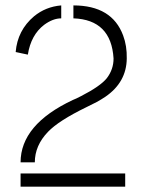

<svg xmlns="http://www.w3.org/2000/svg" viewBox="-20 -704 536 724"><path d="M39.1 -507.8Q45.9 -589.8 108.4 -642.6Q152.3 -678.7 210.9 -683.6V-634.8Q179.7 -634.8 146.5 -610.4Q96.7 -572.3 85 -498ZM57.6 0V-49.8H452.1V0ZM57.6 -91.8Q57.6 -234.4 254.9 -327.1Q259.8 -329.1 268.6 -333Q282.2 -339.8 286.1 -341.8Q358.4 -378.9 382.8 -409.2Q408.2 -442.4 408.2 -483.4Q399.4 -629.9 256.8 -634.8V-683.6Q402.3 -683.6 444.3 -570.3Q459 -531.2 458 -483.4Q457 -393.6 377 -338.9Q362.3 -329.1 344.7 -319.3Q334 -313.5 305.7 -299.8Q201.2 -249 161.1 -207Q111.3 -155.3 111.3 -91.8Z"/></svg>

Font: Post No Bills Colombo
Style: Regular
Weight: 500
Designer: Kosala Senevirathne, Siva Puranthara, Lasantha Premarathna, Tharique Azeez
Foundry: Mooniak
Version: Version 1.220 ; ttfautohint (v1.5)